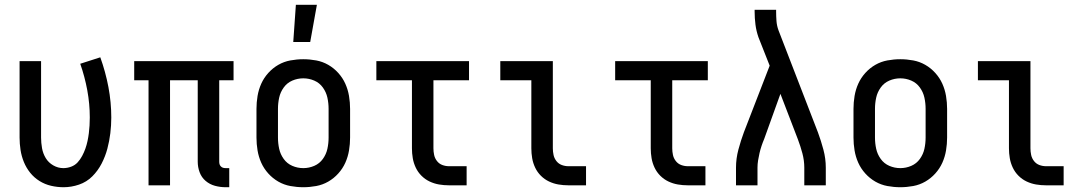

<svg xmlns="http://www.w3.org/2000/svg" viewBox="-20 -776 4540 804"><path d="M246 8Q220 8 194 2Q168 -4 145.5 -18Q123 -32 106.5 -52.5Q90 -73 80 -97.5Q70 -122 66 -148Q62 -174 62 -200V-520H152V-200Q152 -178 156 -155.5Q160 -133 171.5 -114Q183 -95 203 -83.5Q223 -72 245 -72Q262 -72 278 -78Q294 -84 305 -96Q316 -108 324 -123Q332 -138 337.5 -153.5Q343 -169 346.5 -185.5Q350 -202 352 -218Q354 -234 355 -250.5Q356 -267 356 -284Q356 -341 345.5 -398Q335 -455 316 -509L400 -536Q422 -475 434 -411.5Q446 -348 446 -284Q446 -251 442 -218Q438 -185 429.5 -153Q421 -121 405.5 -91Q390 -61 366.5 -37.5Q343 -14 311 -3Q279 8 246 8Z M925 8Q902 8 880 2Q858 -4 841 -18.5Q824 -33 816 -54.5Q808 -76 808 -99V-440H692V0H602V-440H542V-520H958V-440H898V-99Q898 -93 899.5 -88Q901 -83 905 -79Q909 -75 914 -73.5Q919 -72 925 -72H940V8Z M1250 8Q1223 8 1196 3Q1169 -2 1145.5 -15.5Q1122 -29 1103.5 -49.5Q1085 -70 1074 -94.5Q1063 -119 1058.5 -146Q1054 -173 1054 -200V-320Q1054 -347 1058.5 -374Q1063 -401 1074 -425.5Q1085 -450 1103.5 -470.5Q1122 -491 1145.5 -504.5Q1169 -518 1196 -523Q1223 -528 1250 -528Q1277 -528 1304 -523Q1331 -518 1354.5 -504.5Q1378 -491 1396.5 -470.5Q1415 -450 1426 -425.5Q1437 -401 1441.5 -374Q1446 -347 1446 -320V-200Q1446 -173 1441.5 -146Q1437 -119 1426 -94.5Q1415 -70 1396.5 -49.5Q1378 -29 1354.5 -15.5Q1331 -2 1304 3Q1277 8 1250 8ZM1250 -72Q1274 -72 1296 -81.5Q1318 -91 1332 -110.5Q1346 -130 1351 -153Q1356 -176 1356 -200V-320Q1356 -344 1351 -367Q1346 -390 1332 -409.5Q1318 -429 1296 -438.5Q1274 -448 1250 -448Q1226 -448 1204 -438.5Q1182 -429 1168 -409.5Q1154 -390 1149 -367Q1144 -344 1144 -320V-200Q1144 -176 1149 -153Q1154 -130 1168 -110.5Q1182 -91 1204 -81.5Q1226 -72 1250 -72ZM1208 -600 1219 -756H1307L1279 -600Z M1860 0Q1839 0 1818.5 -3.5Q1798 -7 1779 -16Q1760 -25 1745 -40Q1730 -55 1721 -74Q1712 -93 1708.5 -113.5Q1705 -134 1705 -155V-440H1556V-520H1944V-440H1795V-155Q1795 -141 1798 -127Q1801 -113 1810 -101.5Q1819 -90 1832.5 -85Q1846 -80 1860 -80H1934V0Z M2360 0Q2339 0 2318.5 -3.5Q2298 -7 2279 -16Q2260 -25 2245 -40Q2230 -55 2221 -74Q2212 -93 2208.5 -113.5Q2205 -134 2205 -155V-440H2075V-520H2295V-155Q2295 -141 2298 -127Q2301 -113 2310 -101.5Q2319 -90 2332.5 -85Q2346 -80 2360 -80H2434V0Z M2860 0Q2839 0 2818.5 -3.5Q2798 -7 2779 -16Q2760 -25 2745 -40Q2730 -55 2721 -74Q2712 -93 2708.5 -113.5Q2705 -134 2705 -155V-440H2556V-520H2944V-440H2795V-155Q2795 -141 2798 -127Q2801 -113 2810 -101.5Q2819 -90 2832.5 -85Q2846 -80 2860 -80H2934V0Z M3062 0V-74Q3062 -112 3072 -149.5Q3082 -187 3095 -222L3203 -501L3156 -620Q3147 -646 3143.5 -673Q3140 -700 3140 -728V-735H3230V-728Q3230 -708 3231.5 -688Q3233 -668 3240 -649L3405 -222Q3418 -187 3428 -149.5Q3438 -112 3438 -74V0H3348V-74Q3348 -104 3340 -134Q3332 -164 3321 -193L3248 -383L3180 -194Q3174 -180 3169 -165Q3164 -150 3160.5 -135Q3157 -120 3154.5 -104.5Q3152 -89 3152 -74V0Z M3750 8Q3723 8 3696 3Q3669 -2 3645.5 -15.5Q3622 -29 3603.5 -49.5Q3585 -70 3574 -94.5Q3563 -119 3558.5 -146Q3554 -173 3554 -200V-320Q3554 -347 3558.5 -374Q3563 -401 3574 -425.5Q3585 -450 3603.5 -470.5Q3622 -491 3645.5 -504.5Q3669 -518 3696 -523Q3723 -528 3750 -528Q3777 -528 3804 -523Q3831 -518 3854.5 -504.5Q3878 -491 3896.5 -470.5Q3915 -450 3926 -425.5Q3937 -401 3941.5 -374Q3946 -347 3946 -320V-200Q3946 -173 3941.5 -146Q3937 -119 3926 -94.5Q3915 -70 3896.5 -49.5Q3878 -29 3854.5 -15.5Q3831 -2 3804 3Q3777 8 3750 8ZM3750 -72Q3774 -72 3796 -81.5Q3818 -91 3832 -110.5Q3846 -130 3851 -153Q3856 -176 3856 -200V-320Q3856 -344 3851 -367Q3846 -390 3832 -409.5Q3818 -429 3796 -438.5Q3774 -448 3750 -448Q3726 -448 3704 -438.5Q3682 -429 3668 -409.5Q3654 -390 3649 -367Q3644 -344 3644 -320V-200Q3644 -176 3649 -153Q3654 -130 3668 -110.5Q3682 -91 3704 -81.5Q3726 -72 3750 -72Z M4360 0Q4339 0 4318.5 -3.5Q4298 -7 4279 -16Q4260 -25 4245 -40Q4230 -55 4221 -74Q4212 -93 4208.5 -113.5Q4205 -134 4205 -155V-440H4075V-520H4295V-155Q4295 -141 4298 -127Q4301 -113 4310 -101.5Q4319 -90 4332.5 -85Q4346 -80 4360 -80H4434V0Z"/></svg>

Font: Iosevka Curly Medium
Style: Regular
Weight: 500
Monospace: yes
Designer: Belleve Invis
Foundry: Belleve Invis
Version: Version 22.1.2; ttfautohint (v1.8.4)